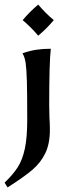

<svg xmlns="http://www.w3.org/2000/svg" viewBox="-42 -630 309 839"><path d="M-22 168Q14 134 35 101.5Q56 69 66.5 20Q77 -29 77 -106Q77 -221 75.5 -274.5Q74 -328 70 -355Q66 -382 56 -397Q87 -408 116 -412.5Q145 -417 180 -417Q173 -357 173 -172L174 -120Q176 -88 176 -63Q176 -2 156 39.5Q136 81 99 112.5Q62 144 -9 189ZM57 -542Q88 -579 125 -610Q156 -573 193 -542Q162 -505 125 -474Q94 -511 57 -542Z"/></svg>

Font: Mirza Medium
Style: Regular
Weight: 500
Designer: Arabic design by Kourosh Beigpour, Latin design by Eduardo Tunni, engineering by Lasse Fister
Version: Version 1.0010g